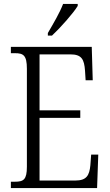

<svg xmlns="http://www.w3.org/2000/svg" viewBox="-20 -951 555 971"><path d="M222 -784V-771H243C288 -813 352 -886 373 -921V-931H299C282 -886 251 -834 222 -784ZM35 0H471L477 -169H441L437 -115C432 -64 418 -38 361 -38H180V-355H386V-393H180V-676H336C393 -676 406 -651 410 -593L413 -545H449L444 -714H35V-682H55C98 -682 116 -672 116 -603V-108C116 -42 99 -32 55 -32H35Z"/></svg>

Font: Noto Serif Georgian Condensed Light
Style: Regular
Weight: 300
Width: 3
Designer: Monotype Design Team, Akaki Razmadze
Foundry: Google LLC
Version: Version 2.003